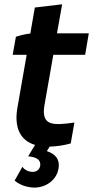

<svg xmlns="http://www.w3.org/2000/svg" viewBox="-20 -675 433 893"><path d="M54 -504 39 -420H104L61 -174C44 -77 78 -20 143 -1L111 52C156 56 170 72 167 96C164 115 147 127 126 124C106 122 92 112 84 101L48 165C68 182 96 194 129 197C181 202 241 171 252 110C260 68 239 41 198 28L211 7C244 6 283 0 309 -8L326 -105C308 -102 272 -98 250 -98C204 -98 174 -114 187 -187L228 -420H376L393 -520H245L269 -655L142 -640L121 -519C98 -517 72 -510 54 -504Z"/></svg>

Font: Fixel Text 20240404 SemiBold
Style: Italic
Weight: 600
Width: 4
Italic angle: -10°
Designer: AlfaBravo + MacPaw
Foundry: Kyrylo Tkachov, Marchela Mozhyna, Serhii Makarenko, Maria Weinstein, Zakhar Kryvoshyya
Version: Version 1.211;Glyphs 3.2 (3225)